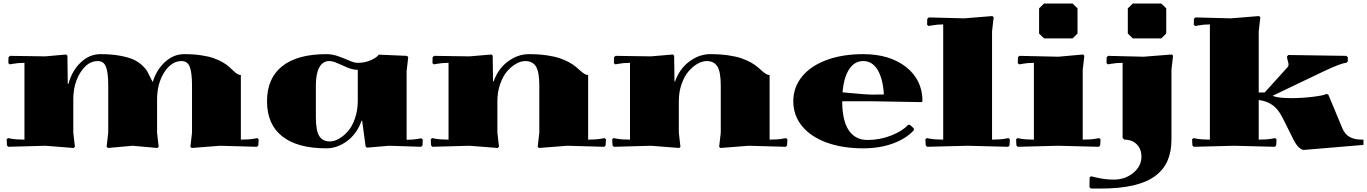

<svg xmlns="http://www.w3.org/2000/svg" viewBox="-20 -840 7832 1100"><path d="M399.9 -80.1Q399.9 -73.2 409.2 1L401.9 7.8L240.2 -4.9L27.8 1L20 -6.8L18.1 -42L25.9 -48.8L42 -45.9Q73.2 -40 120.1 -40V-480Q83 -480 51.8 -474.1L36.1 -471.2L27.8 -478L28.8 -512.2L37.1 -520L240.2 -517.1L358.9 -527.8L366.2 -521Q366.2 -517.6 367.2 -442.1Q368.2 -366.7 368.2 -359.9H372.1Q392.6 -435.1 442.6 -482.4Q492.7 -529.8 555.2 -529.8Q618.7 -529.8 667.5 -520.8Q716.3 -511.7 744.1 -499Q772 -486.3 793.5 -466.6Q814.9 -446.8 823 -432.4Q831.1 -418 840.8 -397.5Q850.6 -377 855 -370.1Q877 -441.4 926 -485.6Q975.1 -529.8 1035.2 -529.8Q1088.9 -529.8 1133.1 -523.2Q1177.2 -516.6 1205.8 -506.1Q1234.4 -495.6 1256.6 -482.7Q1278.8 -469.7 1292.7 -457Q1306.6 -444.3 1317.6 -433.8Q1328.6 -423.3 1338.9 -416.7Q1349.1 -410.2 1359.9 -410.2V-40Q1406.7 -40 1438 -45.9L1454.1 -48.8L1461.9 -42L1460 -6.8L1452.1 1L1240.2 -4.9L1078.1 7.8L1070.8 1Q1080.1 -73.2 1080.1 -80.1V-350.1Q1080.1 -422.9 1067.4 -456.5Q1054.7 -490.2 1020 -490.2Q962.4 -490.2 921.1 -425.5Q879.9 -360.8 879.9 -270V-79.1Q881.3 -60.1 889.2 1L881.8 7.8L740.2 -4.9L598.1 7.8L590.8 1Q600.1 -73.2 600.1 -80.1V-350.1Q600.1 -422.9 587.4 -456.5Q574.7 -490.2 540 -490.2Q482.4 -490.2 441.2 -425.5Q399.9 -360.8 399.9 -270Z M2309.6 -39.1Q2346.7 -39.1 2377.9 -44.9L2393.6 -47.9L2401.9 -41L2400.9 -6.8L2392.6 1L2210 -4.9L2081.5 5.9L2074.7 -1Q2074.7 -6.8 2064.7 -74.7Q2054.7 -142.6 2054.7 -148.9H2051.8Q2024.9 -73.7 1968.8 -32Q1912.6 9.8 1849.6 9.8Q1683.6 9.8 1596.7 -59.1Q1509.8 -127.9 1509.8 -259.8Q1509.8 -391.6 1596.7 -460.7Q1683.6 -529.8 1849.6 -529.8Q1884.8 -529.8 1919.2 -517.3Q1953.6 -504.9 1981.7 -492.4Q2009.8 -480 2029.8 -480Q2071.3 -480 2106 -495.8Q2140.6 -511.7 2149.9 -526.9L2311.5 -520L2318.8 -513.2Q2309.6 -439 2309.6 -432.1ZM2029.8 -439.9Q2002 -439.9 1971.7 -452.4Q1941.4 -464.8 1914.3 -477.5Q1887.2 -490.2 1866.7 -490.2Q1829.1 -490.2 1809.3 -454.1Q1789.6 -418 1789.6 -350.1V-169.9Q1789.6 -91.3 1809.1 -60.5Q1828.6 -29.8 1869.6 -29.8Q1895 -29.8 1922.1 -45.2Q1949.2 -60.5 1973.4 -88.1Q1997.6 -115.7 2013.4 -160.9Q2029.3 -206.1 2029.8 -259.8Z M2829.6 -80.1Q2829.6 -73.2 2838.9 1L2831.5 7.8L2669.9 -4.9L2457.5 1L2449.7 -6.8L2447.8 -42L2455.6 -48.8L2471.7 -45.9Q2502.9 -40 2549.8 -40V-480Q2512.7 -480 2481.4 -474.1L2465.8 -471.2L2457.5 -478L2458.5 -512.2L2466.8 -520L2669.9 -517.1L2795.9 -527.8L2802.7 -521Q2802.7 -517.6 2803.7 -448.7Q2804.7 -379.9 2804.7 -373H2807.6Q2834.5 -447.3 2890.9 -488.5Q2947.3 -529.8 3009.8 -529.8Q3065.4 -529.8 3111.6 -523.2Q3157.7 -516.6 3187.7 -506.1Q3217.8 -495.6 3241.2 -482.7Q3264.6 -469.7 3279.5 -457Q3294.4 -444.3 3306.2 -433.8Q3317.9 -423.3 3328.4 -416.7Q3338.9 -410.2 3349.6 -410.2V-40Q3396.5 -40 3427.7 -45.9L3443.8 -48.8L3451.7 -42L3449.7 -6.8L3441.9 1L3229.5 -4.9L3067.9 7.8L3060.5 1Q3069.8 -73.2 3069.8 -80.1V-350.1Q3069.8 -428.7 3050.3 -459.5Q3030.8 -490.2 2989.7 -490.2Q2964.4 -490.2 2937 -474.9Q2909.7 -459.5 2885.5 -431.6Q2861.3 -403.8 2845.5 -358.6Q2829.6 -313.5 2829.6 -259.8Z M3869.1 -80.1Q3869.1 -73.2 3878.4 1L3871.1 7.8L3709.5 -4.9L3497.1 1L3489.3 -6.8L3487.3 -42L3495.1 -48.8L3511.2 -45.9Q3542.5 -40 3589.4 -40V-480Q3552.2 -480 3521 -474.1L3505.4 -471.2L3497.1 -478L3498 -512.2L3506.3 -520L3709.5 -517.1L3835.4 -527.8L3842.3 -521Q3842.3 -517.6 3843.3 -448.7Q3844.2 -379.9 3844.2 -373H3847.2Q3874 -447.3 3930.4 -488.5Q3986.8 -529.8 4049.3 -529.8Q4105 -529.8 4151.1 -523.2Q4197.3 -516.6 4227.3 -506.1Q4257.3 -495.6 4280.8 -482.7Q4304.2 -469.7 4319.1 -457Q4334 -444.3 4345.7 -433.8Q4357.4 -423.3 4367.9 -416.7Q4378.4 -410.2 4389.2 -410.2V-40Q4436 -40 4467.3 -45.9L4483.4 -48.8L4491.2 -42L4489.3 -6.8L4481.4 1L4269 -4.9L4107.4 7.8L4100.1 1Q4109.4 -73.2 4109.4 -80.1V-350.1Q4109.4 -428.7 4089.8 -459.5Q4070.3 -490.2 4029.3 -490.2Q4003.9 -490.2 3976.6 -474.9Q3949.2 -459.5 3925 -431.6Q3900.9 -403.8 3885 -358.6Q3869.1 -313.5 3869.1 -259.8Z M5043.9 -298.8Q5038.6 -388.7 5008.1 -439.5Q4977.5 -490.2 4925.8 -490.2Q4875 -490.2 4844.5 -442.6Q4814 -395 4807.1 -311Q4813 -310.5 4855 -306.6Q4897 -302.7 4928.7 -300.3Q4960.4 -297.9 4975.1 -297.9Q5010.7 -297.9 5043.9 -298.8ZM5259.8 -254.9Q5015.1 -259.8 4975.1 -259.8H4805.2Q4805.2 -149.4 4842.5 -93.8Q4879.9 -38.1 4949.2 -38.1Q5021 -38.1 5085.4 -63.5Q5149.9 -88.9 5182.1 -124L5192.9 -125L5214.8 -105L5215.8 -94.2Q5171.9 -45.9 5096.2 -18.1Q5020.5 9.8 4924.8 9.8Q4805.7 9.8 4714.8 -23.7Q4624 -57.1 4574.5 -118.4Q4524.9 -179.7 4524.9 -259.8Q4524.9 -339.8 4575 -401.4Q4625 -462.9 4716.1 -496.3Q4807.1 -529.8 4924.8 -529.8Q5078.1 -529.8 5171.6 -455.6Q5265.1 -381.3 5265.1 -259.8Z M5383.8 -700.2Q5349.1 -700.2 5315.4 -693.8L5299.8 -690.9L5291.5 -698.2L5292.5 -731.9L5300.8 -740.2L5503.9 -734.9L5665.5 -748L5672.9 -741.2Q5663.6 -667 5663.6 -660.2V-40Q5710.4 -40 5741.7 -45.9L5757.8 -48.8L5765.6 -42L5763.7 -6.8L5755.9 1L5523.4 -4.9L5291.5 1L5283.7 -6.8L5281.7 -42L5289.6 -48.8L5305.7 -45.9Q5336.9 -40 5383.8 -40Z M5933.1 -792 5961.4 -819.8H6125L6153.3 -792V-647.9L6125 -620.1H5961.4L5933.1 -647.9ZM5903.3 -480Q5866.2 -480 5835 -474.1L5819.3 -471.2L5811 -478L5812 -512.2L5820.3 -520L6043 -515.1L6185.1 -527.8L6192.4 -521Q6183.1 -446.8 6183.1 -439.9V-40Q6230 -40 6261.2 -45.9L6277.3 -48.8L6285.2 -42L6283.2 -6.8L6275.4 1L6043 -4.9L5811 1L5803.2 -6.8L5801.3 -42L5809.1 -48.8L5825.2 -45.9Q5856.4 -40 5903.3 -40Z M6441.4 -792 6469.7 -819.8H6633.3L6661.6 -792V-647.9L6633.3 -620.1H6469.7L6441.4 -647.9ZM6411.6 -49.8V-480Q6374.5 -480 6343.3 -474.1L6327.6 -471.2L6319.3 -478L6320.3 -512.2L6328.6 -520L6531.7 -515.1L6693.4 -527.8L6700.7 -521Q6691.4 -446.8 6691.4 -439.9V-40Q6691.4 29.3 6668.9 80.8Q6646.5 132.3 6598.4 168.2Q6550.3 204.1 6472.7 222.2Q6395 240.2 6286.6 240.2H6229.5L6221.7 231.9L6222.7 176.8L6230.5 169.9L6266.6 178.2Q6313.5 189 6360.4 189Q6426.3 189 6472.9 150.4Q6519.5 111.8 6519.5 57.1Q6519.5 13.7 6492.7 -13.2Q6465.8 -40 6421.4 -40Z M6911.6 -700.2Q6877 -700.2 6843.3 -693.8L6827.6 -690.9L6819.3 -698.2L6820.3 -731.9L6828.6 -740.2L7031.7 -734.9L7193.4 -748L7200.7 -741.2Q7191.4 -667 7191.4 -660.2V-310.1H7225.6L7357.4 -456.1Q7362.3 -460.9 7362.3 -470.2Q7362.3 -476.1 7357.9 -491.5Q7353.5 -506.8 7353.5 -517.1L7361.3 -524.9L7693.4 -520L7701.7 -512.2V-487.8L7693.4 -480Q7667 -480 7565.4 -432.1L7270.5 -291Q7300.8 -277.8 7377.4 -277.8Q7438.5 -277.8 7500 -285.2Q7561.5 -292.5 7579.6 -301.8L7590.3 -297.9L7671.4 -103Q7686.5 -68.8 7713.9 -54.4Q7741.2 -40 7781.7 -40H7791.5V-9.8L7449.7 19Q7438 19 7422.1 4.9Q7406.2 -9.3 7391.6 -38.1L7326.7 -168Q7301.8 -216.8 7268.6 -239.3Q7235.4 -261.7 7191.4 -267.1V-40Q7238.3 -40 7269.5 -45.9L7285.6 -48.8L7293.5 -42L7291.5 -6.8L7283.7 1L7051.3 -4.9L6819.3 1L6811.5 -6.8L6809.6 -42L6817.4 -48.8L6833.5 -45.9Q6864.7 -40 6911.6 -40Z"/></svg>

Font: Yokawerad
Style: Regular
Weight: 500
Designer: gluk
Foundry: gluk
Version: Version 0.79